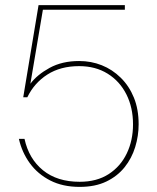

<svg xmlns="http://www.w3.org/2000/svg" viewBox="-20 -720 615 752"><path d="M292 12Q226 12 177 -13Q128 -38 97 -80.5Q66 -123 54 -176H76Q93 -98 148.5 -53Q204 -8 292 -8Q359 -8 405.5 -38Q452 -68 476.5 -119Q501 -170 501 -233Q501 -299 475 -350.5Q449 -402 401.5 -431.5Q354 -461 290 -461Q217 -461 165.5 -428Q114 -395 87 -339H71L131 -700H469V-682H148L99 -392Q125 -427 174 -454Q223 -481 290 -481Q337 -481 378.5 -464.5Q420 -448 453 -415.5Q486 -383 504.5 -337.5Q523 -292 523 -233Q523 -188 509.5 -144Q496 -100 468 -65Q440 -30 396.5 -9Q353 12 292 12Z"/></svg>

Font: DM Sans 28pt Thin
Style: Regular
Weight: 250
Version: Version 4.004;gftools[0.9.30]